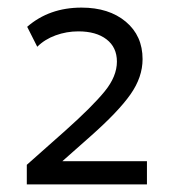

<svg xmlns="http://www.w3.org/2000/svg" viewBox="-20 -846 454 505"><path d="M50.5 -361V-412.5L152.5 -503Q223 -566 255.2 -605.5Q287.5 -645 287.5 -684Q287.5 -721.5 260.2 -742.5Q233 -763.5 186 -763.5Q155 -763.5 126.2 -753Q97.5 -742.5 78 -723L51.5 -775.5Q109.5 -826 194.5 -826Q266.5 -826 310.8 -789Q355 -752 355 -690.5Q355 -643 323.2 -597.8Q291.5 -552.5 218 -487.5L144 -422H366.5V-361Z"/></svg>

Font: Geologica Light
Style: Regular
Weight: 300
Designer: Sindre Bremnes, Frode Helland
Foundry: Monokrom Skriftforlag AS
Version: Version 1.010; ttfautohint (v1.8.4.7-5d5b);gftools[0.9.28]